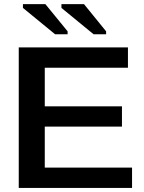

<svg xmlns="http://www.w3.org/2000/svg" viewBox="-20 -920 707 940"><path d="M626.5 -99.6V0H71.8V-688H606.4V-588.4H199.2V-399.4H577.1V-300.3H199.2V-99.6ZM438 -752.4 280.8 -881.3V-899.9H391.1L499.5 -766.6V-752.4ZM249.5 -752.4 92.3 -881.3V-899.9H202.1L311 -766.6V-752.4Z"/></svg>

Font: Arimo SemiBold
Style: Regular
Weight: 600
Designer: Steve Matteson
Foundry: Monotype Imaging Inc.
Version: Version 1.33